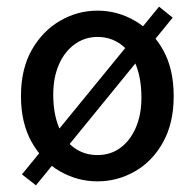

<svg xmlns="http://www.w3.org/2000/svg" viewBox="-20 -533 585 577"><path d="M273 12Q213 12 160.5 -18Q108 -48 75.5 -105.5Q43 -163 43 -244Q43 -326 75.5 -383Q108 -440 160.5 -470.5Q213 -501 273 -501Q333 -501 385.5 -470.5Q438 -440 470 -383Q502 -326 502 -244Q502 -163 470 -105.5Q438 -48 385.5 -18Q333 12 273 12ZM273 -67Q312 -67 341.5 -88.5Q371 -110 388 -149Q405 -188 405 -239Q405 -297 388.5 -338Q372 -379 342 -400.5Q312 -422 273 -422Q235 -422 204.5 -400Q174 -378 157 -339Q140 -300 140 -249Q140 -192 157 -150.5Q174 -109 204 -88Q234 -67 273 -67ZM88 24 46 -9 458 -513 499 -480Z"/></svg>

Font: Mada Medium
Style: Regular
Weight: 500
Designer: Khaled Hosny
Version: Version 1.5